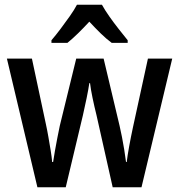

<svg xmlns="http://www.w3.org/2000/svg" viewBox="-20 -786 752 806"><path d="M385 -303Q376 -339 368.5 -375Q361 -411 358 -437H355Q351 -410 343.5 -373.5Q336 -337 328 -302L256 0H137L9 -540H114L172 -268Q178 -241 183 -212Q188 -183 192.5 -156Q197 -129 199 -106H203Q206 -126 210.5 -152Q215 -178 220.5 -206Q226 -234 231 -258L300 -540H415L482 -258Q487 -237 492 -211Q497 -185 501.5 -158Q506 -131 509 -106H512Q515 -132 522 -170.5Q529 -209 538 -251L601 -540H703L574 0H453ZM408 -766Q420 -744 439 -717Q458 -690 478.5 -664Q499 -638 516 -617V-606H449Q426 -623 402.5 -646Q379 -669 355 -695Q331 -669 307.5 -646Q284 -623 263 -606H196V-617Q214 -638 234 -664.5Q254 -691 273 -718Q292 -745 303 -766Z"/></svg>

Font: Noto Sans Display SemiCondensed Medium
Style: Regular
Weight: 500
Width: 4
Designer: Monotype Design Team
Foundry: Monotype Imaging Inc.
Version: Version 2.003